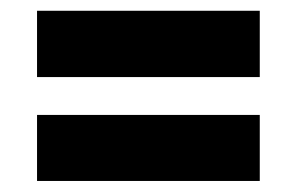

<svg xmlns="http://www.w3.org/2000/svg" viewBox="-20 -508 560 353"><path d="M48.1 -366.3V-488.2H457.6V-366.3ZM48.1 -175.3V-296.7H457.6V-175.3Z"/></svg>

Font: League Spartan Extralight
Style: Regular
Weight: 200
Foundry: The League of Moveable Type
Version: Version 2.300; ttfautohint (v1.8.3)